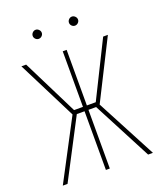

<svg xmlns="http://www.w3.org/2000/svg" viewBox="-158 -979 915 1081"><g transform="rotate(-20 300.0 -438.5)"><path d="M356.9 -351.6H311V0H287.6V-351.6H241.2L57.6 0H29.3L217.8 -357.9L40 -710.9H68.4L234.4 -377.9H287.6V-710.9H311V-377.9H364.3L529.8 -710.9H558.1L380.4 -357.9L569.3 0H540.5ZM158.2 -849.6Q158.2 -860.4 166.3 -868.7Q174.3 -877 185.1 -877Q195.8 -877 204.1 -868.7Q212.4 -860.4 212.4 -849.6Q212.4 -838.9 204.1 -830.8Q195.8 -822.8 185.1 -822.8Q174.3 -822.8 166.3 -830.8Q158.2 -838.9 158.2 -849.6ZM375.5 -849.6Q375.5 -860.4 383.5 -868.7Q391.6 -877 402.3 -877Q413.1 -877 421.4 -868.7Q429.7 -860.4 429.7 -849.6Q429.7 -838.9 421.4 -830.8Q413.1 -822.8 402.3 -822.8Q391.6 -822.8 383.5 -830.8Q375.5 -838.9 375.5 -849.6Z"/></g></svg>

Font: Roboto Mono Thin
Style: Regular
Weight: 250
Designer: Google
Version: Version 2.000985; 2015; ttfautohint (v1.3)